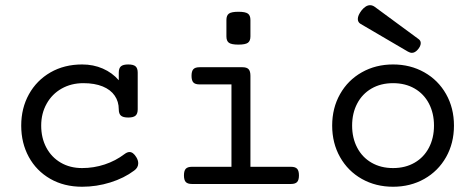

<svg xmlns="http://www.w3.org/2000/svg" viewBox="-20 -711 1839 742"><path d="M512.2 -430.2V-288.6Q512.2 -271.5 503.9 -264.2Q495.6 -256.8 475.6 -256.8Q455.6 -256.8 447.3 -264.2Q439 -271.5 439 -288.6Q439 -318.4 423.3 -341.3Q407.7 -364.3 376.7 -377Q345.7 -389.6 302.2 -389.6Q255.4 -389.6 218.3 -368.7Q181.2 -347.7 160.2 -310.1Q139.2 -272.5 139.2 -225.6Q139.2 -178.2 158.9 -140.9Q178.7 -103.5 214.6 -82.5Q250.5 -61.5 297.4 -61.5Q342.3 -61.5 384.5 -75.4Q426.8 -89.4 461.4 -115.7Q471.7 -123.5 480.5 -123.5Q494.6 -123.5 506.8 -103.5Q514.2 -91.3 514.2 -80.1Q514.2 -63 498.5 -51.8Q459.5 -22.5 406.2 -5.9Q353 10.7 297.4 10.7Q227.5 10.7 174.1 -20Q120.6 -50.8 91.3 -104.5Q62 -158.2 62 -225.6Q62 -293 91.8 -346.7Q121.6 -400.4 175 -431.2Q228.5 -461.9 297.4 -461.9Q340.8 -461.9 377.2 -446Q413.6 -430.2 439 -400.9V-430.2Q439 -447.3 447.3 -454.6Q455.6 -461.9 475.6 -461.9Q495.6 -461.9 503.9 -454.6Q512.2 -447.3 512.2 -430.2Z M947.8 -418V-66.4H1104.5Q1121.1 -66.4 1128.2 -58.8Q1135.3 -51.3 1135.3 -33.2Q1135.3 -15.1 1128.2 -7.6Q1121.1 0 1104.5 0H721.7Q705.1 0 698 -7.6Q690.9 -15.1 690.9 -33.2Q690.9 -51.3 698 -58.8Q705.1 -66.4 721.7 -66.4H874.5V-384.8H751Q734.4 -384.8 727.3 -392.3Q720.2 -399.9 720.2 -418Q720.2 -436 727.3 -443.6Q734.4 -451.2 751 -451.2H917Q933.6 -451.2 940.7 -443.6Q947.8 -436 947.8 -418ZM947.8 -633.8V-570.3Q947.8 -552.7 938 -545.7Q928.2 -538.6 901.4 -538.6Q874.5 -538.6 864.7 -545.7Q855 -552.7 855 -570.3V-633.8Q855 -651.4 864.7 -658.4Q874.5 -665.5 901.4 -665.5Q928.2 -665.5 938 -658.4Q947.8 -651.4 947.8 -633.8Z M1734.4 -225.6Q1734.4 -157.7 1703.9 -103.8Q1673.3 -49.8 1619.6 -19.5Q1565.9 10.7 1499 10.7Q1432.1 10.7 1378.4 -19.5Q1324.7 -49.8 1294.2 -103.8Q1263.7 -157.7 1263.7 -225.6Q1263.7 -293.5 1294.2 -347.4Q1324.7 -401.4 1378.4 -431.6Q1432.1 -461.9 1499 -461.9Q1565.9 -461.9 1619.6 -431.6Q1673.3 -401.4 1703.9 -347.4Q1734.4 -293.5 1734.4 -225.6ZM1340.8 -225.6Q1340.8 -177.7 1360.4 -140.4Q1379.9 -103 1415.8 -82.3Q1451.7 -61.5 1499 -61.5Q1546.4 -61.5 1582.3 -82.3Q1618.2 -103 1637.7 -140.4Q1657.2 -177.7 1657.2 -225.6Q1657.2 -273.4 1637.7 -310.8Q1618.2 -348.1 1582.3 -368.9Q1546.4 -389.6 1499 -389.6Q1451.7 -389.6 1415.8 -368.9Q1379.9 -348.1 1360.4 -310.8Q1340.8 -273.4 1340.8 -225.6ZM1606 -544.4Q1606 -532.2 1594.2 -519Q1583.5 -506.8 1571.8 -506.8Q1564.9 -506.8 1556.2 -511.7L1373.5 -618.7Q1362.8 -625 1362.8 -637.7Q1362.8 -651.9 1377.4 -670.9Q1393.6 -690.9 1410.2 -690.9Q1419.4 -690.9 1428.2 -684.6L1598.1 -559.6Q1606 -553.7 1606 -544.4Z"/></svg>

Font: Courier Prime
Style: Regular
Weight: 400
Designer: Alan Dague-Greene, Quote-Unquote Apps
Foundry: Quote-Unquote Apps
Version: Version 3.018